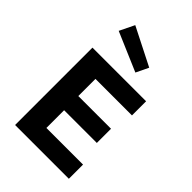

<svg xmlns="http://www.w3.org/2000/svg" viewBox="-268 -1040 1149 1149"><g transform="rotate(45 307.0 -465.5)"><path d="M412.1 -810.1 374 -731 127 -836.9 172.9 -931.2ZM86.9 -654.8H541V-535.2H231.9V-390.1H508.8V-270H231.9V-120.1H542V0H86.9Z"/></g></svg>

Font: IntelOne Mono Bold
Style: Regular
Weight: 700
Designer: Fred Shallcrass
Foundry: Frere-Jones Type LLC
Version: Version 1.200;hotconv 1.1.0;makeotfexe 2.6.0;FJTRelease1.2